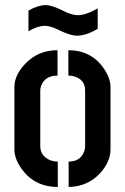

<svg xmlns="http://www.w3.org/2000/svg" viewBox="-20 -740 495 761"><path d="M92.8 -616.2V-698.2Q130.9 -719.7 161.1 -719.7Q185.5 -719.7 230.5 -697.3Q264.6 -679.7 289.1 -679.7Q323.2 -680.7 367.2 -707V-626Q322.3 -598.6 285.2 -598.6Q258.8 -598.6 212.9 -621.1Q179.7 -637.7 157.2 -637.7Q127 -636.7 92.8 -616.2ZM37.1 -147.5V-394.5Q37.1 -442.4 80.1 -487.3Q130.9 -541 208 -541V-440.4Q157.2 -440.4 142.6 -398.4Q139.6 -389.6 139.6 -380.9V-161.1Q139.6 -124 173.8 -107.4Q189.5 -99.6 209 -99.6V1Q114.3 1 62.5 -75.2Q37.1 -113.3 37.1 -147.5ZM252 1V-99.6Q298.8 -99.6 313.5 -139.6Q317.4 -150.4 317.4 -159.2V-380.9Q317.4 -421.9 279.3 -435.5Q266.6 -440.4 251 -440.4V-541Q342.8 -541 392.6 -466.8Q418 -428.7 418 -394.5V-147.5Q418 -99.6 377 -53.7Q327.1 0 252 1Z"/></svg>

Font: Post No Bills Colombo
Style: Bold
Weight: 700
Designer: Kosala Senevirathne, Siva Puranthara, Lasantha Premarathna, Tharique Azeez
Foundry: Mooniak
Version: Version 1.220 ; ttfautohint (v1.6)